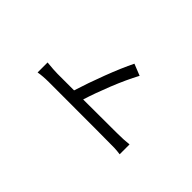

<svg xmlns="http://www.w3.org/2000/svg" viewBox="-166 -1038 1332 1332"><g transform="rotate(-45 500.0 -372.0)"><path d="M427 30H330Q334 5 335.5 -27.5Q337 -60 337 -670Q337 -730 329 -774H427Q420 -704 420 -670V-507Q523 -475 643.5 -429Q764 -383 847 -342L813 -257Q727 -303 617 -347Q507 -391 420 -418L421 -88Q421 -22 427 30Z"/></g></svg>

Font: Source Han Sans & Saira Hybrid
Style: Regular
Weight: 400
Designer: Ryoko NISHIZUKA 西塚涼子 (kana & ideographs); Paul D. Hunt (Latin, Greek & Cyrillic); Wenlong ZHANG 张文龙 (bopomofo); Sandoll 
Foundry: Adobe Systems Incorporated
Version: Version 1.00;August 2, 2021;FontCreator 13.0.0.2675 64-bit